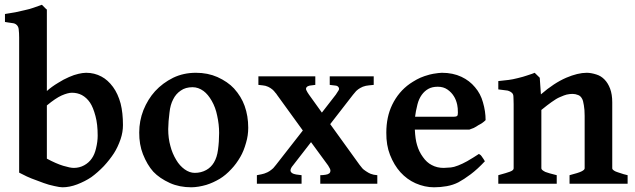

<svg xmlns="http://www.w3.org/2000/svg" viewBox="-20 -777 2685 812"><path d="M393.1 -203.1Q393.1 -252 383.8 -286.1Q374 -323.2 360.8 -342.8Q346.7 -363.8 326.2 -375Q307.1 -384.8 284.2 -384.8Q267.1 -384.8 240.2 -373Q215.3 -361.8 178.2 -331.1V-106Q217.3 -85 247.1 -75.9Q276.9 -66.9 292 -66.9Q315.9 -66.9 335.9 -77.9Q356 -88.9 368.2 -106.9Q380.4 -124 386.2 -149.9Q393.1 -178.2 393.1 -203.1ZM500 -248Q500 -218.3 490.2 -189Q478 -153.8 461.9 -128.9Q443.8 -101.1 418.9 -74.2Q393.1 -47.4 366.2 -27.8Q339.4 -9.8 306.2 2.9Q273.9 15.1 244.1 15.1Q232.9 15.1 210 9.8Q186 4.9 165 -2.9L113.8 -22Q99.6 -26.9 61 -46.9V-618.2Q61 -637.2 59.1 -652.8Q58.1 -664.1 51 -671.1Q43.9 -678.2 33.2 -679.2Q28.3 -680.2 16.6 -681.6Q4.9 -683.1 1 -684.1V-717.8Q10.7 -719.7 22.5 -721.4Q34.2 -723.1 44.9 -725.1L84 -733.9Q106.9 -738.8 121.1 -744.1Q145 -752 157.2 -756.8L162.1 -752L168.9 -745.1Q169.9 -744.1 172.9 -741Q175.8 -737.8 178.2 -736.8V-392.1Q198.2 -410.2 226.1 -426.8Q248 -440.9 272 -451.2Q293.9 -460.9 312 -464.8Q328.1 -468.8 344.2 -469.2Q379.4 -469.2 409.2 -453.1Q436 -439 458 -409.2Q479 -380.4 490.2 -338.9Q500 -299.8 500 -248Z M906.7 -214.8Q906.7 -251 898.4 -288.1Q891.6 -322.3 875.7 -350.1Q859.9 -377.9 840.8 -392.1Q818.8 -408.2 794.4 -408.2Q764.6 -408.2 744.6 -394Q723.6 -379.9 712.4 -356.9Q700.2 -334 696.8 -300.8Q691.9 -263.7 691.4 -231Q691.4 -191.9 700.7 -159.2Q708.5 -128.4 725.6 -100.1Q739.7 -76.2 760.7 -61Q781.7 -45.9 803.7 -45.9Q830.6 -45.9 852.5 -58.1Q872.6 -69.3 884.8 -89.8Q897.9 -111.8 901.9 -143.1Q906.7 -177.7 906.7 -214.8ZM1029.8 -236.8Q1029.8 -203.6 1020.5 -172.9Q1010.7 -137.7 996.6 -113.8Q979.5 -84 958.5 -62Q934.6 -36.1 909.7 -21Q880.9 -3.9 852.5 4.9Q819.3 14.6 789.6 15.1Q738.8 15.1 698.7 -2.9Q654.8 -22.9 628.4 -50.8Q602.5 -79.6 584.5 -125Q568.4 -166 568.8 -216.8Q568.8 -265.6 586.4 -311Q605.5 -357.9 635.7 -391.1Q668 -426.3 712.4 -448.2Q755.9 -469.2 808.6 -469.2Q858.4 -469.2 899.4 -451.2Q943.4 -431.2 969.7 -402.8Q1000.5 -368.7 1014.6 -329.1Q1029.8 -286.6 1029.8 -236.8Z M1334.5 0V-36.1Q1338.4 -36.1 1345.9 -36.6Q1353.5 -37.1 1357.4 -38.1Q1366.2 -39.1 1372.6 -43.9Q1377.4 -47.9 1377.4 -56.2Q1377.4 -62 1367.7 -77.1L1295.4 -175.8L1218.8 -77.1Q1209 -65.9 1208.5 -56.2Q1208.5 -50.3 1215.3 -44.9Q1221.2 -41 1232.4 -39.1Q1239.3 -38.1 1255.4 -36.1V0H1066.4V-36.1Q1088.4 -40 1097.7 -43Q1113.8 -48.8 1119.6 -53.2Q1128.4 -59.1 1135.7 -65.9Q1139.6 -69.8 1147.5 -80.1L1260.7 -225.1L1151.4 -376Q1149.4 -379.9 1144 -385.5Q1138.7 -391.1 1138.7 -392.1Q1133.8 -397.9 1123.5 -404.8Q1114.7 -410.6 1102.5 -414.1Q1093.8 -416 1072.8 -418V-454.1H1313.5V-418Q1298.3 -416.5 1289.6 -415Q1280.8 -413.1 1276.6 -408Q1272.5 -402.8 1275.4 -396Q1279.3 -387.2 1286.6 -377L1341.3 -300.8L1400.4 -377Q1409.2 -390.1 1412.6 -396Q1415.5 -402.8 1411.6 -408.2Q1407.7 -414.1 1399.4 -415Q1392.6 -416 1374.5 -418V-454.1H1560.5V-418Q1537.6 -416 1527.3 -414.1Q1513.7 -411.1 1503.4 -404.8Q1494.6 -399.9 1486.3 -392.1Q1482.4 -388.2 1472.7 -376L1376.5 -252L1500.5 -80.1L1512.7 -64.9Q1515.6 -61 1527.6 -53Q1539.6 -44.9 1547.4 -42Q1559.6 -37.1 1575.7 -36.1V0Z M1763.7 -376Q1751.5 -358.9 1745.6 -335.9Q1737.8 -305.2 1735.4 -283.2H1898.4Q1909.7 -283.2 1913.6 -287.1Q1916.5 -290 1916.5 -300.8Q1916.5 -320.8 1913.6 -334Q1908.7 -356 1899.4 -370.1Q1889.6 -386.2 1872.6 -398.2Q1855.5 -410.2 1831.5 -410.2Q1807.6 -410.2 1791.5 -401.1Q1775.4 -392.1 1763.7 -376ZM2033.7 -269Q2026.9 -262.2 2020.5 -257.8Q2013.7 -252.9 2002.4 -247.1Q2001.5 -246.1 1994.4 -241.9Q1987.3 -237.8 1983.4 -235.8Q1979.5 -233.9 1972.9 -231.9Q1966.3 -230 1965.3 -229H1734.4Q1736.3 -188 1743.7 -164.1Q1751.5 -136.2 1768.6 -112.8Q1784.7 -89.8 1805.7 -79.1Q1828.1 -66.9 1856.4 -66.9Q1866.2 -66.9 1886.7 -68.8Q1898.9 -69.8 1917.5 -77.1Q1935.5 -84 1955.6 -95.2Q1983.4 -111.3 2005.4 -126Q2009.3 -124 2012.7 -121.1Q2016.6 -117.2 2020.5 -110.8Q2022.5 -107.9 2023.9 -106Q2025.4 -104 2026.4 -102.1Q2027.3 -100.1 2028.6 -98.1Q2029.8 -96.2 2030.8 -95.2Q2000 -62 1970.7 -40Q1941.4 -18.1 1918.5 -5.9Q1896.5 5.4 1869.6 10.3Q1842.8 15.1 1815.4 15.1Q1776.4 15.1 1737.3 -2Q1701.2 -18.1 1673.3 -48.8Q1646.5 -78.6 1629.4 -122.1Q1613.3 -163.1 1613.8 -215.8Q1613.8 -282.7 1638.7 -334Q1665.5 -389.2 1713.4 -422.9Q1724.6 -430.7 1742.7 -440.9Q1756.8 -448.7 1775.4 -455.1Q1799.3 -462.9 1811.5 -464.8Q1835.4 -468.8 1848.6 -469.2Q1895.5 -469.2 1931.6 -452.1Q1965.8 -436 1988.8 -408.2Q2012.7 -380.4 2022.5 -344.2Q2033.7 -306.2 2033.7 -269Z M2388.7 0V-36.1Q2426.8 -45.9 2438.5 -51.8Q2452.6 -58.6 2452.6 -64.9V-287.1Q2452.6 -314 2449.2 -332Q2446.3 -352.1 2441.4 -359.9Q2435.5 -371.1 2425.3 -375Q2413.1 -379.9 2401.4 -379.9Q2390.1 -379.9 2376.5 -377Q2367.7 -375 2347.7 -366.2Q2333.5 -360.4 2312.5 -345.2Q2296.4 -334 2269.5 -312V-64.9Q2269.5 -58.1 2286.6 -49.8Q2298.8 -44.9 2334.5 -36.1V0H2087.4V-36.1Q2123.5 -45.9 2136.2 -50.8Q2152.3 -56.6 2152.3 -64.9V-335.9Q2152.3 -342.8 2151.9 -353.3Q2151.4 -363.8 2151.4 -367.2Q2151.4 -378.4 2145.5 -383.8Q2138.7 -390.6 2126.5 -394Q2122.6 -395 2087.4 -398.9V-434.1Q2094.2 -435.1 2108.9 -436.5Q2123.5 -438 2131.3 -439Q2147.5 -440.9 2170.4 -446.8Q2194.3 -452.6 2206.5 -457Q2237.3 -466.8 2241.2 -469.2L2262.7 -448.2L2267.6 -377.9Q2322.8 -425.8 2374.5 -448.2Q2423.8 -469.2 2461.4 -469.2Q2479.5 -469.2 2502.4 -461.9Q2521.5 -456.1 2536.4 -440.9Q2551.3 -425.8 2560.3 -401.9Q2569.3 -377.9 2569.3 -344.2V-64.9Q2569.3 -62 2572.3 -59.1Q2576.2 -55.2 2583.5 -51.8Q2586.4 -50.8 2593 -48.3Q2599.6 -45.9 2603.5 -44.9Q2616.7 -40 2634.3 -36.1V0Z"/></svg>

Font: Gentium Basic
Style: Bold
Weight: 700
Designer: J. Victor Gaultney and Annie Olsen
Foundry: SIL International
Version: Version 1.100